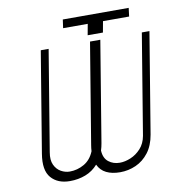

<svg xmlns="http://www.w3.org/2000/svg" viewBox="-94 -971 1013 1069"><g transform="rotate(-10 412.0 -436.5)"><path d="M752.8 -735.8H795.8L702.1 -167.6Q691.8 -106.5 661.4 -67.1Q631 -27.7 588.6 -8.9Q546.2 9.9 499.6 9.9Q453.8 9.9 421.7 -5.9Q389.6 -21.7 374.3 -55Q345.2 -21.7 304.2 -5.9Q263.1 9.9 215.6 9.9Q146.7 9.9 109.6 -32.8Q72.4 -75.6 87.7 -167.6L181.5 -735.8H225.9L132.1 -167.6Q124.6 -124.6 137.6 -96.9Q150.6 -69.2 174.5 -55.9Q198.5 -42.6 223.4 -42.6Q267 -42.6 305.2 -64.6Q343.4 -86.6 362.2 -133.2Q362.9 -149.5 366.1 -167.6L459.9 -735.8H518.1L424.4 -167.6Q420.8 -146.3 414.8 -127.5Q416.9 -84.2 443.4 -63.4Q469.8 -42.6 506.7 -42.6Q536.2 -42.6 568.5 -56.1Q600.9 -69.6 626.1 -97.3Q651.3 -125 659.1 -167.6ZM464.5 -835.2H325.3L332 -883.2H704.5L698.5 -835.2H550.8L539.4 -772.7H453.1Z"/></g></svg>

Font: Inter Extra Light  BETA
Style: Italic
Weight: 200
Italic angle: 9.39999°
Designer: Rasmus Andersson
Foundry: rsms
Version: Version 3.011;git-f93a4a705